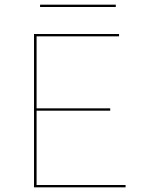

<svg xmlns="http://www.w3.org/2000/svg" viewBox="-20 -804 619 824"><path d="M519 -10V0H126V-658H491V-648H137V-339H453V-329H137V-10ZM152 -784H477V-774H152Z"/></svg>

Font: Ysabeau Hairline
Style: Regular
Weight: 100
Designer: Christian Thalmann (Catharsis Fonts)
Version: Version 0.003